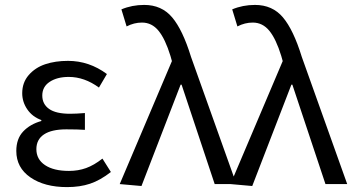

<svg xmlns="http://www.w3.org/2000/svg" viewBox="-20 -744 1430 776"><path d="M251 12.2Q159.7 12.2 102.8 -27.1Q45.9 -66.4 45.9 -133.8Q45.9 -183.1 73.7 -212.6Q101.6 -242.2 147 -254.9V-258.8Q110.8 -272 90.3 -302Q69.8 -332 69.8 -367.2Q69.8 -410.2 95.9 -440.4Q122.1 -470.7 162.8 -484.4Q203.6 -498 254.9 -498Q340.3 -498 412.1 -444.8L379.9 -390.1Q321.3 -433.1 257.8 -433.1Q210.9 -433.1 180.9 -413.3Q150.9 -393.6 150.9 -357.9Q150.9 -323.2 178.5 -303.7Q206.1 -284.2 263.2 -284.2Q287.1 -284.2 323.2 -287.1V-219.2Q295.4 -221.2 248 -221.2Q188.5 -221.2 157.7 -200.7Q127 -180.2 127 -141.1Q127 -100.1 161.9 -76.7Q196.8 -53.2 258.8 -53.2Q295.9 -53.2 327.9 -64.7Q359.9 -76.2 394 -103L428.2 -48.8Q384.8 -15.1 344 -1.5Q303.2 12.2 251 12.2Z M551.8 7.8 463.9 0 674.8 -497.1 668.9 -518.1Q647.9 -586.4 620.8 -619.6Q593.8 -652.8 553.7 -652.8Q522 -652.8 491.7 -637.2L470.7 -706.1Q513.2 -724.1 563 -724.1Q633.3 -724.1 675.8 -673.8Q718.3 -623.5 752 -514.2L935.5 0H847.7L713.9 -401.9H710Z M999.5 7.8 911.6 0 1122.6 -497.1 1116.7 -518.1Q1095.7 -586.4 1068.6 -619.6Q1041.5 -652.8 1001.5 -652.8Q969.7 -652.8 939.5 -637.2L918.5 -706.1Q960.9 -724.1 1010.7 -724.1Q1081.1 -724.1 1123.5 -673.8Q1166 -623.5 1199.7 -514.2L1383.3 0H1295.4L1161.6 -401.9H1157.7Z"/></svg>

Font: Source Sans Pro
Style: Regular
Weight: 400
Designer: Paul D. Hunt
Foundry: Adobe Systems Incorporated
Version: Version 3.006;hotconv 1.0.111;makeotfexe 2.5.65597